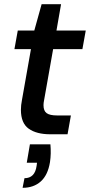

<svg xmlns="http://www.w3.org/2000/svg" viewBox="-20 -642 431 918"><path d="M220 0Q155 0 117.5 -26.5Q80 -53 80 -117Q80 -139 85 -164L128 -407H49L65 -496H144L179 -622H272L250 -496H390L374 -407H234L191 -164Q188 -150 188 -139Q188 -112 203 -101Q218 -90 253 -90H319L303 0ZM88 256 97 210Q147 210 155 151L157 136H108L123 48H221Q225 93 219 133Q209 195 175 225.5Q141 256 88 256Z"/></svg>

Font: DeepMind Sans Medium
Style: Italic
Weight: 500
Italic angle: -10°
Designer: Jonny Pinhorn / Modifications: Colophon Foundry
Foundry: Colophon Foundry
Version: Version 1.002; ttfautohint (v1.8.2)